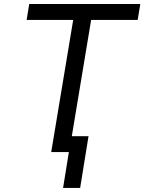

<svg xmlns="http://www.w3.org/2000/svg" viewBox="-20 -747 709 943"><path d="M110.8 -649.1 123.6 -727.3H669L656.2 -649.1H427.6L332.7 -78.1H414.8L373.6 176.1H289.8L318.2 0H231.5L339.5 -649.1Z"/></svg>

Font: Karasuma Gothic
Style: Italic
Weight: 400
Italic angle: -9.39999°
Designer: Rasmus Andersson / Ryoko Nishizuka
Foundry: Genbu
Version: Version 1.00